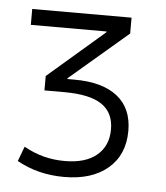

<svg xmlns="http://www.w3.org/2000/svg" viewBox="-40 -767 448 518"><g transform="rotate(5 183.5 -508.0)"><path d="M152 -286Q81 -286 24 -318L39 -358Q66 -343 93 -336Q120 -329 150 -329Q206 -329 236.5 -354.5Q267 -380 267 -425Q267 -470 234.5 -492Q202 -514 133 -514H79V-553L232 -685V-687H27V-730H296V-687L138 -552V-550H157Q233 -550 273.5 -518Q314 -486 314 -425Q314 -360 270.5 -323Q227 -286 152 -286Z"/></g></svg>

Font: M PLUS 1 Light
Style: Regular
Weight: 300
Designer: Coji Morishita
Foundry: UNDERFOREST DESIGN
Version: Version 1.001